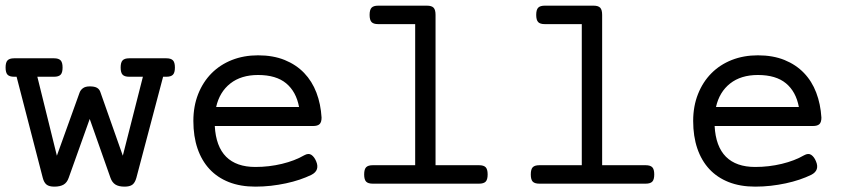

<svg xmlns="http://www.w3.org/2000/svg" viewBox="-25 -661 3043 691"><path d="M25.9 -384.8Q9.3 -384.8 2.2 -392.1Q-4.9 -399.4 -4.9 -418Q-4.9 -436.5 2.2 -443.8Q9.3 -451.2 25.9 -451.2H169.4Q186 -451.2 193.1 -443.8Q200.2 -436.5 200.2 -418Q200.2 -399.4 193.1 -392.1Q186 -384.8 169.4 -384.8H109.4L179.7 -100.6L261.2 -327.1Q264.6 -336.9 273.4 -343.5Q282.2 -350.1 298.3 -350.1Q314.9 -350.1 323.7 -345.2Q332.5 -340.3 335.9 -330.6L417 -100.6L489.3 -384.8H439.9Q423.3 -384.8 416.3 -392.1Q409.2 -399.4 409.2 -418Q409.2 -436.5 416.3 -443.8Q423.3 -451.2 439.9 -451.2H573.7Q590.3 -451.2 597.4 -443.8Q604.5 -436.5 604.5 -418Q604.5 -399.4 597.4 -392.1Q590.3 -384.8 573.7 -384.8H562L465.8 -21Q460.9 -3.4 451.4 3.7Q441.9 10.7 423.3 10.7Q402.3 10.7 390.4 3.2Q378.4 -4.4 372.6 -21L297.9 -232.9L222.2 -21Q216.3 -3.9 203.9 3.4Q191.4 10.7 170.4 10.7Q151.9 10.7 142.6 3.4Q133.3 -3.9 128.9 -21L34.7 -384.8Z M748 -207.5Q752 -133.8 788.8 -96.9Q825.7 -60.1 894 -60.1Q943.4 -60.1 989.7 -71.3Q1036.1 -82.5 1069.8 -102.1Q1085.4 -110.8 1095.9 -103.5Q1106.4 -96.2 1112.8 -80.6Q1119.6 -64.9 1115.7 -52.5Q1111.8 -40 1095.7 -31.7Q1076.7 -22.5 1053.5 -14.6Q1030.3 -6.8 1004.2 -1.2Q978 4.4 950.2 7.6Q922.4 10.7 894 10.7Q840.3 10.7 798.8 -5.6Q757.3 -22 729 -52.5Q700.7 -83 685.8 -126.7Q670.9 -170.4 670.9 -225.6Q670.9 -278.8 688.2 -322.5Q705.6 -366.2 736.3 -397.2Q767.1 -428.2 809.8 -445.1Q852.5 -461.9 903.8 -461.9Q958 -461.9 999.5 -445.1Q1041 -428.2 1069.6 -398.4Q1098.1 -368.7 1113.8 -327.6Q1129.4 -286.6 1132.3 -237.8Q1132.3 -221.2 1125.2 -214.4Q1118.2 -207.5 1101.6 -207.5ZM903.8 -391.1Q842.8 -391.1 804 -360.6Q765.1 -330.1 752.9 -275.9H1051.3Q1041 -331.1 1004.9 -361.1Q968.8 -391.1 903.8 -391.1Z M1469.2 -574.2H1335.9Q1319.3 -574.2 1312.3 -581.5Q1305.2 -588.9 1305.2 -607.4Q1305.2 -626 1312.3 -633.3Q1319.3 -640.6 1335.9 -640.6H1511.7Q1528.3 -640.6 1535.4 -633.3Q1542.5 -626 1542.5 -607.4V-66.4H1699.2Q1715.8 -66.4 1722.9 -59.1Q1730 -51.8 1730 -33.2Q1730 -14.6 1722.9 -7.3Q1715.8 0 1699.2 0H1316.4Q1299.8 0 1292.7 -7.3Q1285.6 -14.6 1285.6 -33.2Q1285.6 -51.8 1292.7 -59.1Q1299.8 -66.4 1316.4 -66.4H1469.2Z M2068.8 -574.2H1935.5Q1918.9 -574.2 1911.9 -581.5Q1904.8 -588.9 1904.8 -607.4Q1904.8 -626 1911.9 -633.3Q1918.9 -640.6 1935.5 -640.6H2111.3Q2127.9 -640.6 2135 -633.3Q2142.1 -626 2142.1 -607.4V-66.4H2298.8Q2315.4 -66.4 2322.5 -59.1Q2329.6 -51.8 2329.6 -33.2Q2329.6 -14.6 2322.5 -7.3Q2315.4 0 2298.8 0H1916Q1899.4 0 1892.3 -7.3Q1885.3 -14.6 1885.3 -33.2Q1885.3 -51.8 1892.3 -59.1Q1899.4 -66.4 1916 -66.4H2068.8Z M2546.9 -207.5Q2550.8 -133.8 2587.6 -96.9Q2624.5 -60.1 2692.9 -60.1Q2742.2 -60.1 2788.6 -71.3Q2835 -82.5 2868.7 -102.1Q2884.3 -110.8 2894.8 -103.5Q2905.3 -96.2 2911.6 -80.6Q2918.5 -64.9 2914.6 -52.5Q2910.6 -40 2894.5 -31.7Q2875.5 -22.5 2852.3 -14.6Q2829.1 -6.8 2803 -1.2Q2776.9 4.4 2749 7.6Q2721.2 10.7 2692.9 10.7Q2639.2 10.7 2597.7 -5.6Q2556.2 -22 2527.8 -52.5Q2499.5 -83 2484.6 -126.7Q2469.7 -170.4 2469.7 -225.6Q2469.7 -278.8 2487.1 -322.5Q2504.4 -366.2 2535.2 -397.2Q2565.9 -428.2 2608.6 -445.1Q2651.4 -461.9 2702.6 -461.9Q2756.8 -461.9 2798.3 -445.1Q2839.8 -428.2 2868.4 -398.4Q2897 -368.7 2912.6 -327.6Q2928.2 -286.6 2931.2 -237.8Q2931.2 -221.2 2924.1 -214.4Q2917 -207.5 2900.4 -207.5ZM2702.6 -391.1Q2641.6 -391.1 2602.8 -360.6Q2564 -330.1 2551.8 -275.9H2850.1Q2839.8 -331.1 2803.7 -361.1Q2767.6 -391.1 2702.6 -391.1Z"/></svg>

Font: Courier Prime
Style: Regular
Weight: 400
Designer: Alan Dague-Greene
Foundry: Quote-Unquote Apps
Version: Version 1.203